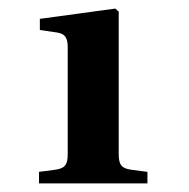

<svg xmlns="http://www.w3.org/2000/svg" viewBox="-20 -700 442 448"><path d="M71 -272H324V-299L286 -304C265 -307 257 -314 257 -340V-673L249 -680L73 -656V-630L114 -624C130 -621 138 -614 138 -590V-340C138 -314 130 -307 109 -304L71 -299Z"/></svg>

Font: Heuristica
Style: Bold
Weight: 700
Version: Version 1.0.1